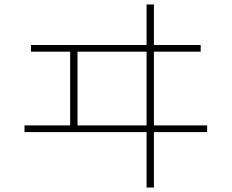

<svg xmlns="http://www.w3.org/2000/svg" viewBox="-20 -811 1040 862"><path d="M638 -218H90V-248H295V-579H119V-609H638V-791H671V-609H881V-579H671V-248H910V-218H671V31H638ZM328 -579V-248H638V-579Z"/></svg>

Font: IBM Plex Sans JP ExtraLight
Style: Regular
Weight: 200
Designer: Mike Abbink; Paul van der Laan; Pieter van Rosmalen; Wujin Sim; Yejin Wi; Jinhee Kim; Boomi Park; Yona Kim; Kichan Ma
Foundry: Sandoll Inc.
Version: Version 1.001